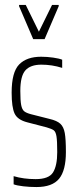

<svg xmlns="http://www.w3.org/2000/svg" viewBox="-20 -747 313 775"><path d="M35 -3V-36Q75 -24 124 -24Q177 -24 194 -51Q211 -78 211 -133Q211 -178 208 -196.5Q205 -215 197 -221Q189 -227 168 -233L91 -253Q51 -263 39 -288.5Q27 -314 27 -373Q27 -456 57.5 -487Q88 -518 146 -518Q170 -518 194.5 -514.5Q219 -511 231 -506V-473Q190 -486 147 -486Q103 -486 82.5 -463Q62 -440 62 -380Q62 -341 65.5 -323Q69 -305 77.5 -298Q86 -291 105 -286L180 -267Q210 -260 223.5 -247.5Q237 -235 241.5 -210Q246 -185 246 -133Q246 -59 218.5 -25.5Q191 8 127 8Q100 8 74 5Q48 2 35 -3ZM114 -589 57 -722V-727H84L137 -619L190 -727H217V-722L160 -589Z"/></svg>

Font: Saira Ultra Condensed Thin
Style: Regular
Weight: 100
Width: 1
Designer: Hector Gatti with collaboration of the Omnibus-Type team
Foundry: Omnibus-Type
Version: Version 1.001; ttfautohint (v1.8)